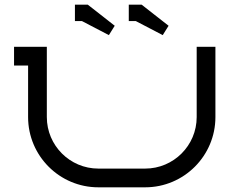

<svg xmlns="http://www.w3.org/2000/svg" viewBox="-20 -800 1020 820"><path d="M700 -690 585 -780H530V-710H560L675 -650ZM470 -690 355 -780H300V-710H330L445 -650ZM40 -600V-520H100V-300C100 -134.4 234.4 0 400 0H600C765.6 0 900 -134.4 900 -300V-600H820V-300C820 -178.6 721.4 -80 600 -80H400C278.6 -80 180 -178.6 180 -300V-600Z"/></svg>

Font: KetosagCBd
Style: Regular
Weight: 500
Designer: gluk
Foundry: gluk
Version: Version 00.0024